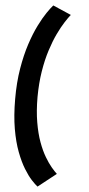

<svg xmlns="http://www.w3.org/2000/svg" viewBox="-64 -804 498 1069"><g transform="rotate(-5 184.5 -269.5)"><path d="M101 229.5 214.5 168.5Q204 155 189.8 130.8Q175.5 106.5 161.8 70.2Q148 34 139.2 -15Q130.5 -64 130.8 -126.8Q131 -189.5 144.5 -267Q158.5 -344 180.5 -407.2Q202.5 -470.5 228.8 -520.2Q255 -570 281.5 -607Q308 -644 331 -668.8Q354 -693.5 369 -706.5L276.5 -767.5Q261 -755.5 235.5 -729.5Q210 -703.5 179.5 -662.2Q149 -621 118.5 -564Q88 -507 61.8 -433Q35.5 -359 19.5 -267Q3.5 -175 3.2 -101.2Q3 -27.5 13.8 28.8Q24.5 85 40.5 125.5Q56.5 166 73 191.5Q89.5 217 101 229.5Z"/></g></svg>

Font: Anybody UltraCondensed Thin SemiBold
Style: Italic
Weight: 600
Italic angle: -10°
Version: Version 1.111